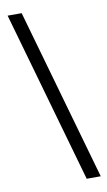

<svg xmlns="http://www.w3.org/2000/svg" viewBox="-105 -848 600 1077"><g transform="rotate(-10 195.0 -309.0)"><path d="M298 180H378L100 -798H20Z"/></g></svg>

Font: Noto Sans Japanese Medium
Style: Regular
Weight: 500
Designer: Ryoko NISHIZUKA (kana & ideographs); Paul D. Hunt (Latin, Greek & Cyrillic); Wenlong ZHANG (bopomofo); Sandoll Communica
Foundry: Adobe Systems Incorporated
Version: Version 1.000;PS 1;hotconv 1.0.78;makeotf.lib2.5.61930